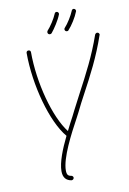

<svg xmlns="http://www.w3.org/2000/svg" viewBox="-86 -782 580 864"><g transform="rotate(-10 204.0 -350.0)"><path d="M169 29H170H171C176 29 181 24 181 19C181 14 177 10 172 9C158 7 152 1 152 -19C152 -76 204 -175 242 -245L254 -268C266 -293 279 -318 292 -342C334 -420 375 -498 407 -592C408 -592 408 -594 408 -595C408 -600 404 -605 398 -605C394 -605 390 -602 388 -598C356 -506 316 -430 274 -351C262 -327 249 -302 236 -278L224 -254C214 -236 203 -214 192 -192C134 -266 90 -431 90 -570C90 -576 86 -580 80 -580C74 -580 70 -576 70 -570C70 -423 118 -247 182 -172C155 -117 132 -59 132 -19C132 11 146 25 169 29ZM188 -635C191 -635 194 -636 196 -638C211 -656 234 -691 243 -715C244 -716 244 -718 244 -719C244 -724 240 -729 234 -729C230 -729 226 -726 225 -722C216 -700 195 -668 180 -652C179 -650 178 -648 178 -645C178 -640 182 -635 188 -635ZM266 -635C269 -635 272 -636 273 -638C290 -656 312 -691 321 -715C322 -716 322 -718 322 -719C322 -724 318 -729 312 -729C308 -729 304 -726 303 -722C294 -700 274 -668 259 -652C257 -650 256 -648 256 -645C256 -640 260 -635 266 -635Z"/></g></svg>

Font: Mistral SingleLine Outline
Style: Regular
Weight: 300
Designer: François Chastanet, Élisa Garzelli, Anais Alves, Morgane Autin
Foundry: institut supérieur des arts et du design Toulouse / isdaT
Version: Version 1.000;Glyphs 3.3 (3337)